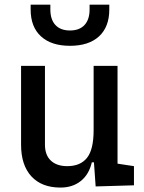

<svg xmlns="http://www.w3.org/2000/svg" viewBox="-20 -803 626 832"><path d="M242.2 9.8Q160.6 9.8 116 -38.8Q71.3 -87.4 71.3 -175.8V-517.6H174.8V-175.8Q174.8 -131.3 200.2 -107.2Q225.6 -83 271.5 -83Q328.1 -83 356.9 -118.9Q385.7 -154.8 385.7 -239.3L412.1 -99.6H377.9Q365.7 -46.9 330.1 -18.6Q294.4 9.8 242.2 9.8ZM394.5 4.9 385.7 -119.1V-210H489.3V-93.8L560.5 -83V0ZM385.7 -146.5V-517.6H489.3V-175.8ZM283.2 -604.5Q202.1 -604.5 157.5 -645.5Q112.8 -686.5 112.8 -761.7V-782.7H198.2V-761.7Q198.2 -718.3 220.2 -694.6Q242.2 -670.9 283.2 -670.9Q324.2 -670.9 346.2 -694.6Q368.2 -718.3 368.2 -761.7V-782.7H453.6V-761.7Q453.6 -686.5 409.2 -645.5Q364.7 -604.5 283.2 -604.5Z"/></svg>

Font: Cascadia Mono
Style: Regular
Weight: 400
Monospace: yes
Designer: Aaron Bell
Foundry: Saja Typeworks
Version: Version 2404.023